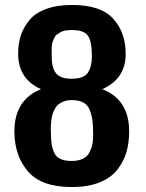

<svg xmlns="http://www.w3.org/2000/svg" viewBox="-20 -732 587 773"><path d="M38 -203Q38 -330 145 -373Q53 -414 53 -516Q53 -555 63.5 -588Q74 -621 97.5 -650Q121 -679 165 -695.5Q209 -712 270 -712Q386 -712 436 -656.5Q486 -601 486 -515Q486 -415 392 -373Q500 -331 500 -203Q500 -157 489 -119.5Q478 -82 452.5 -49Q427 -16 380.5 2.5Q334 21 269 21Q146 21 92 -42.5Q38 -106 38 -203ZM185 -193Q185 -140 201 -112Q217 -84 268 -84Q296 -84 314 -93Q332 -102 340.5 -119Q349 -136 352 -151.5Q355 -167 355 -188Q355 -223 352.5 -244.5Q350 -266 342 -287.5Q334 -309 316 -319Q298 -329 269 -329Q251 -329 237.5 -324Q224 -319 215 -311.5Q206 -304 200 -292Q194 -280 191 -270Q188 -260 186.5 -246Q185 -232 184.5 -224.5Q184 -217 184.5 -205.5Q185 -194 185 -193ZM188 -505Q188 -459 205.5 -437Q223 -415 268 -415Q318 -415 334 -439.5Q350 -464 350 -506Q350 -564 334.5 -587.5Q319 -611 270 -611Q255 -611 243 -609Q231 -607 223 -602Q215 -597 208.5 -592.5Q202 -588 198.5 -579Q195 -570 192.5 -565.5Q190 -561 189 -549.5Q188 -538 188 -534.5Q188 -531 188 -519Q188 -507 188 -505Z"/></svg>

Font: Coval
Style: Heavy
Weight: 900
Foundry: Context Ltd
Version: Version 001.000